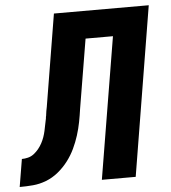

<svg xmlns="http://www.w3.org/2000/svg" viewBox="-89 -783 742 831"><g transform="rotate(-5 281.5 -367.5)"><path d="M-37 0 -17 -120Q-4 -120 10 -123.5Q24 -127 35.5 -136Q47 -145 56 -156Q65 -167 72 -180Q79 -193 83.5 -206Q88 -219 91 -232.5Q94 -246 96.5 -259.5Q99 -273 102 -286Q102 -289 102.5 -292Q103 -295 104 -298V-299Q105 -308 106.5 -317Q108 -326 110 -335L176 -735H588L467 0H320L422 -615H303L253 -315Q249 -286 243.5 -257.5Q238 -229 229 -200.5Q220 -172 207 -144.5Q194 -117 175 -92Q156 -67 131.5 -47Q107 -27 78.5 -16Q50 -5 21 -2.5Q-8 0 -37 0Z"/></g></svg>

Font: Iosevka SS04 Heavy Extended
Style: Italic
Weight: 900
Width: 7
Italic angle: -9°
Monospace: yes
Designer: Belleve Invis
Foundry: Belleve Invis
Version: Version 19.0.0; ttfautohint (v1.8.4)